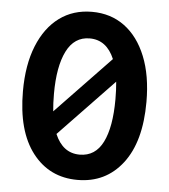

<svg xmlns="http://www.w3.org/2000/svg" viewBox="-49 -677 647 734"><g transform="rotate(5 275.0 -310.5)"><path d="M275 12Q167 12 102.5 -71.5Q38 -155 38 -308Q38 -409 67.5 -482Q97 -555 150 -594Q203 -633 275 -633Q347 -633 400 -594Q453 -555 482.5 -482Q512 -409 512 -308Q512 -155 447.5 -71.5Q383 12 275 12ZM157 -308Q157 -272 160 -241L370 -460Q340 -531 275 -531Q216 -531 186.5 -472Q157 -413 157 -308ZM275 -85Q335 -85 364 -143Q393 -201 393 -308Q393 -344 390 -375L180 -156Q210 -85 275 -85Z"/></g></svg>

Font: Inconsolata SemiExpanded ExtraBold
Style: Regular
Weight: 800
Width: 6
Monospace: yes
Designer: Raph Levien, Cyreal, Brenton Simpson
Foundry: Raph Levien, Cyreal, Google
Version: Version 3.001; ttfautohint (v1.8.2.53-6de2)